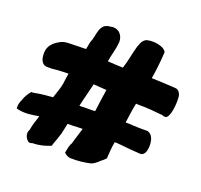

<svg xmlns="http://www.w3.org/2000/svg" viewBox="-122 -842 1027 980"><g transform="rotate(20 391.5 -352.5)"><path d="M11 -146 23 -143C62 -135 99 -142 133 -148C127 -125 115 -98 111 -68C111 -67 109 -63 107 -58V-57L106 -56C102 -39 109 -21 121 -10C131 2 147 -7 147 -7H148C185 -7 218 -17 244 -28L250 -47C255 -59 261 -77 268 -99L269 -100V-101C273 -121 277 -140 282 -161H311C329 -162 344 -163 363 -163C352 -126 345 -105 336 -74C327 -60 325 -41 322 -28L320 -18L328 -12C336 -5 345 -3 353 -1H357C393 0 430 -4 464 -12L465 -13H466C490 -23 500 -38 512 -47H513L531 -64V-70C533 -94 534 -125 540 -155H553C564 -154 574 -153 586 -152L626 -148L681 -144H682C710 -144 714 -181 714 -200C714 -226 707 -257 679 -266H632C609 -266 588 -269 561 -269H558C563 -306 568 -343 575 -377C587 -376 599 -376 617 -376L657 -374L722 -368L728 -365H742L746 -368C764 -383 770 -441 768 -477C768 -496 758 -521 734 -521C695 -523 649 -526 606 -527C612 -562 619 -617 621 -657L622 -675L619 -679C600 -705 536 -710 509 -698L507 -696C496 -689 490 -677 487 -668L481 -653C468 -609 463 -568 449 -527C422 -528 394 -529 366 -531C371 -569 383 -594 387 -644V-645C387 -677 366 -704 333 -704C328 -704 325 -703 319 -702C256 -700 267 -634 249 -595V-594L248 -593C245 -579 243 -567 240 -552C212 -552 185 -550 157 -550C136 -550 117 -549 95 -535C74 -523 45 -501 45 -460C45 -426 54 -402 80 -398H109C118 -399 126 -399 139 -401C150 -401 165 -402 185 -403H199C196 -386 193 -369 191 -348C188 -324 175 -292 166 -263C136 -261 104 -258 73 -252C68 -251 63 -250 59 -250H52C38 -233 27 -215 20 -193C15 -183 11 -169 11 -158ZM307 -268C317 -315 327 -348 338 -396L409 -391C403 -356 397 -306 392 -270C387 -270 381 -269 377 -269C353 -269 332 -269 307 -268Z"/></g></svg>

Font: Vapor
Style: ExBd
Weight: 800
Foundry: Cannot Into Space Fonts
Version: Version 0.179